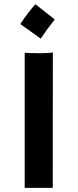

<svg xmlns="http://www.w3.org/2000/svg" viewBox="-20 -906 374 926"><path d="M99.1 0H234.4L234.9 -653.3C224.6 -650.9 199.7 -649.4 178.2 -649.4C150.4 -649.4 131.3 -649.9 99.1 -651.4ZM176.3 -719.7C201.7 -757.3 217.8 -779.3 244.1 -812L150.9 -885.7C130.9 -863.8 102.1 -828.1 78.1 -790Z"/></svg>

Font: HammersmithOne
Style: Regular
Weight: 400
Designer: Nicole Fally
Foundry: Nicole Fally
Version: Version 1.003